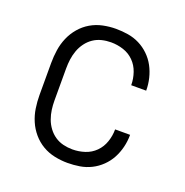

<svg xmlns="http://www.w3.org/2000/svg" viewBox="-104 -633 708 735"><g transform="rotate(20 250.0 -265.0)"><path d="M247 8Q221 8 194.5 2.5Q168 -3 145 -16.5Q122 -30 104.5 -50.5Q87 -71 76.5 -95.5Q66 -120 62 -146.5Q58 -173 58 -200V-330Q58 -357 62 -383.5Q66 -410 76.5 -434.5Q87 -459 104.5 -479.5Q122 -500 145 -513.5Q168 -527 194.5 -532.5Q221 -538 247 -538Q272 -538 296.5 -534Q321 -530 343 -519Q365 -508 383 -490.5Q401 -473 412.5 -451.5Q424 -430 430 -405.5Q436 -381 436 -356Q436 -356 436 -355.5Q436 -355 436 -355H375Q375 -355 375 -355.5Q375 -356 375 -356Q375 -381 366.5 -406Q358 -431 340 -449Q322 -467 297.5 -475Q273 -483 247 -483Q228 -483 209.5 -478.5Q191 -474 175.5 -463.5Q160 -453 148.5 -437.5Q137 -422 130.5 -404Q124 -386 121.5 -367.5Q119 -349 119 -330V-200Q119 -181 121.5 -162.5Q124 -144 130.5 -126Q137 -108 148.5 -92.5Q160 -77 175.5 -66.5Q191 -56 209.5 -51.5Q228 -47 247 -47Q273 -47 297.5 -55Q322 -63 340 -81Q358 -99 366.5 -124Q375 -149 375 -174Q375 -174 375 -174.5Q375 -175 375 -175H436Q436 -175 436 -174.5Q436 -174 436 -174Q436 -149 430 -124.5Q424 -100 412.5 -78.5Q401 -57 383 -39.5Q365 -22 343 -11Q321 0 296.5 4Q272 8 247 8Z"/></g></svg>

Font: Iosevka Term Light
Style: Regular
Weight: 300
Monospace: yes
Designer: Belleve Invis
Foundry: Belleve Invis
Version: Version 9.0.1; ttfautohint (v1.8.3)